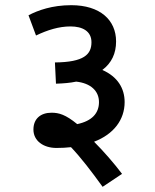

<svg xmlns="http://www.w3.org/2000/svg" viewBox="-20 -652 597 741"><path d="M90 -593 119 -515C163 -536 207 -550 252 -550C298 -550 333 -532 333 -489C333 -442 304 -412 192 -411L196 -329C225 -330 251 -332 274 -337C330 -331 362 -301 362 -258C362 -215 335 -185 278 -173C233 -210 207 -217 179 -217C137 -217 109 -194 109 -152C109 -108 148 -81 198 -81C218 -81 236 -82 254 -84C292 -44 332 8 376 69L451 19C420 -22 381 -67 343 -105C419 -134 461 -190 461 -258C461 -311 434 -356 375 -382C411 -409 428 -446 428 -492C428 -575 366 -632 255 -632C181 -632 126 -612 90 -593Z"/></svg>

Font: Noto Sans Devanagari UI Medium
Style: Regular
Weight: 500
Designer: Jelle Bosma - Monotype Design Team
Foundry: Monotype Imaging Inc.
Version: Version 2.004